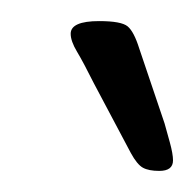

<svg xmlns="http://www.w3.org/2000/svg" viewBox="-20 -738 184 182"><path d="M131 -576Q121 -576 115.5 -579Q110 -582 104 -593L69 -659Q59 -679 53 -689Q47 -699 47 -706Q47 -718 74 -718Q95 -718 101 -713Q107 -708 112 -692L136 -621Q138 -614 141 -603Q144 -592 144 -586Q144 -576 131 -576Z"/></svg>

Font: Asap Condensed Condensed ExtraLight
Style: Italic
Weight: 200
Width: 3
Italic angle: -6°
Designer: Pablo Cosgaya
Foundry: Omnibus-Type
Version: Version 3.001; ttfautohint (v1.8.4.7-5d5b)